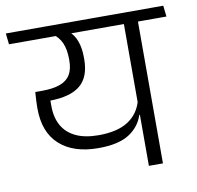

<svg xmlns="http://www.w3.org/2000/svg" viewBox="-93 -705 800 780"><g transform="rotate(-10 307.0 -315.0)"><path d="M517.5 -600.5H459.5V0H517.5ZM402 -585H635L630 -630.5H397ZM-19.5 -630.5 -14.5 -585H586.5L582 -630.5ZM231.5 -595H166.5Q192 -576.5 203.8 -549.8Q215.5 -523 215.5 -483V-478Q215.5 -441.5 201.8 -419Q188 -396.5 159 -386Q130 -375.5 84 -375.5H57L76 -330L109.5 -330.5Q195 -331.5 235.5 -365.5Q276 -399.5 276 -472.5V-479.5Q276 -519 265 -548.2Q254 -577.5 231.5 -595ZM54 -312V-307.5Q54 -210 111 -158.2Q168 -106.5 270.5 -106.5Q354 -106.5 398 -135Q442 -163.5 457 -210.5H463L461.5 -269.5Q447 -215.5 402.5 -186.8Q358 -158 280.5 -158Q225 -158 187.5 -175.5Q150 -193 130.8 -226.5Q111.5 -260 111.5 -308.5V-360.5L57 -375.5Q55.5 -356.5 54.8 -341.5Q54 -326.5 54 -312Z"/></g></svg>

Font: Anek Devanagari Light
Style: Regular
Weight: 300
Designer: Kailash Malviya (Devanagari) & Yesha Goshar (Latin)
Foundry: Ek Type
Version: Version 1.003